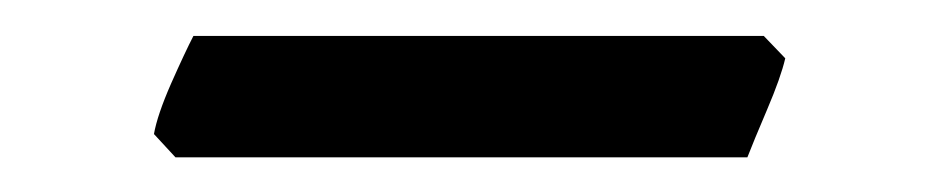

<svg xmlns="http://www.w3.org/2000/svg" viewBox="-20 -663 533 109"><path d="M425.8 -629.9Q423.3 -619.1 415.5 -600.8Q407.7 -582.5 404.3 -573.7H79.6L67.4 -586.9Q69.3 -597.7 77.1 -615.5Q85 -633.3 89.8 -642.6H413.6Z"/></svg>

Font: Gentium Book Plus
Style: Regular
Weight: 400
Designer: Victor Gaultney, Annie Olsen, Iska Routamaa, Becca Hirsbrunner
Foundry: SIL International
Version: Version 6.101